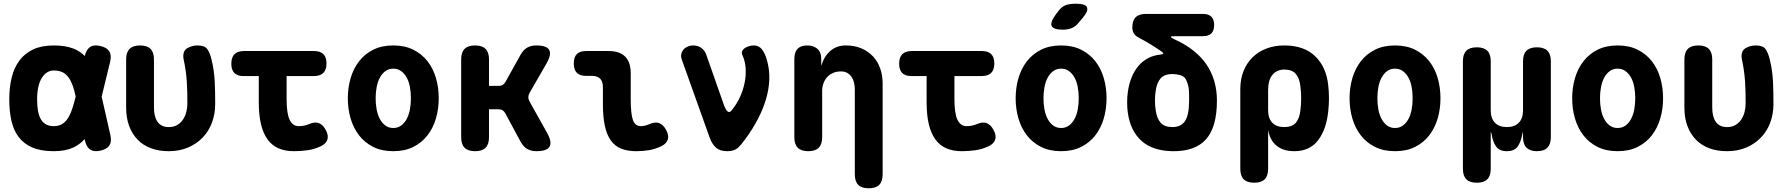

<svg xmlns="http://www.w3.org/2000/svg" viewBox="-20 -805 9640 1035"><path d="M575 -77Q583 -42 570 -21.5Q557 -1 522 7Q487 15 466.5 1.5Q446 -12 438 -47L436 -55Q411 -27 376 -10Q333 10 270 10Q200 10 154 -10Q108 -30 80.5 -66.5Q53 -103 41.5 -154.5Q30 -206 30 -270Q30 -334 43 -387Q56 -440 84.5 -478.5Q113 -517 158.5 -538.5Q204 -560 270 -560Q333 -560 376 -543Q412 -529 437 -503Q445 -538 466 -552Q486 -565 521 -557Q556 -549 569 -528.5Q582 -508 574 -473L528 -284ZM388 -285Q381 -318 372 -343Q362 -371 348 -389.5Q334 -408 315 -416.5Q296 -425 270 -425Q250 -425 233.5 -414.5Q217 -404 205 -384.5Q193 -365 186.5 -336Q180 -307 180 -270Q180 -234 185 -206.5Q190 -179 201 -161Q212 -143 229 -134Q246 -125 270 -125Q296 -125 315 -136.5Q334 -148 347.5 -170Q361 -192 371 -224Q380 -251 388 -285Z M660 -485Q660 -523 678.5 -541.5Q697 -560 735 -560Q773 -560 791.5 -541.5Q810 -523 810 -485V-225Q810 -204 814 -185Q818 -166 827 -151.5Q836 -137 851.5 -128.5Q867 -120 890 -120Q917 -120 936 -131.5Q955 -143 967 -161.5Q979 -180 984.5 -202Q990 -224 990 -245Q990 -278 989.5 -307.5Q989 -337 987 -365.5Q985 -394 981 -423Q977 -452 970 -485Q969 -490 968.5 -493.5Q968 -497 968 -502Q968 -534 992.5 -547Q1017 -560 1045 -560Q1084 -560 1098 -539.5Q1112 -519 1120 -485Q1128 -453 1132 -423.5Q1136 -394 1137.5 -365Q1139 -336 1139.5 -306.5Q1140 -277 1140 -244Q1140 -190 1122.5 -143.5Q1105 -97 1072 -63Q1039 -29 993 -9.5Q947 10 890 10Q836 10 793.5 -6Q751 -22 721.5 -52.5Q692 -83 676 -126.5Q660 -170 660 -224Z M1672 -530Q1706 -530 1723 -513.5Q1740 -497 1740 -463Q1740 -429 1723 -412Q1706 -395 1672 -395H1525V-270Q1525 -193 1541.5 -159Q1558 -125 1590 -125Q1604 -125 1618 -127.5Q1632 -130 1646 -136Q1678 -150 1699.5 -141Q1721 -132 1735 -106Q1752 -76 1745 -53.5Q1738 -31 1712 -18Q1677 -1 1640.5 4.5Q1604 10 1565 10Q1518 10 1482.5 -5Q1447 -20 1423 -52.5Q1399 -85 1387 -135Q1375 -185 1375 -254V-395H1293Q1260 -395 1243.5 -411.5Q1227 -428 1227 -461Q1227 -496 1244 -513Q1261 -530 1296 -530Z M2100 10Q2038 10 1992 -13Q1946 -36 1915.5 -75.5Q1885 -115 1870 -166.5Q1855 -218 1855 -275Q1855 -332 1870 -383.5Q1885 -435 1915.5 -474.5Q1946 -514 1992 -537Q2038 -560 2100 -560Q2162 -560 2208 -537Q2254 -514 2284.5 -475Q2315 -436 2330 -384.5Q2345 -333 2345 -275Q2345 -218 2330 -166.5Q2315 -115 2284.5 -75.5Q2254 -36 2208 -13Q2162 10 2100 10ZM2100 -115Q2124 -115 2142 -128Q2160 -141 2172 -163Q2184 -185 2189.5 -214Q2195 -243 2195 -275Q2195 -308 2189.5 -337Q2184 -366 2172 -387.5Q2160 -409 2142 -422Q2124 -435 2100 -435Q2076 -435 2058 -422Q2040 -409 2028 -387Q2016 -365 2010.5 -336Q2005 -307 2005 -275Q2005 -243 2010.5 -214Q2016 -185 2028 -163Q2040 -141 2058 -128Q2076 -115 2100 -115Z M2541 10Q2503 10 2484.5 -8.5Q2466 -27 2466 -65V-485Q2466 -523 2484.5 -541.5Q2503 -560 2541 -560Q2579 -560 2597.5 -541.5Q2616 -523 2616 -485V-342H2668Q2681 -342 2690 -347.5Q2699 -353 2705 -364L2787 -511Q2801 -536 2821.5 -548Q2842 -560 2870 -560Q2927 -560 2940.5 -536Q2954 -512 2926 -463L2834 -303Q2828 -292 2828 -281Q2828 -270 2834 -259L2929 -89Q2957 -39 2942.5 -14.5Q2928 10 2871 10Q2842 10 2821.5 -2.5Q2801 -15 2787 -40L2704 -194Q2698 -205 2689 -210.5Q2680 -216 2667 -216H2616V-65Q2616 -27 2597.5 -8.5Q2579 10 2541 10Z M3380 -270Q3380 -193 3391.5 -159Q3403 -125 3435 -125Q3445 -125 3456 -127.5Q3467 -130 3481 -136Q3513 -150 3534.5 -141Q3556 -132 3570 -106Q3587 -76 3580 -53.5Q3573 -31 3547 -18Q3512 -1 3478.5 4.5Q3445 10 3410 10Q3363 10 3329 -3.5Q3295 -17 3273 -47.5Q3251 -78 3240.5 -126.5Q3230 -175 3230 -244V-336Q3230 -366 3215 -381Q3200 -396 3170 -396H3140Q3106 -396 3089.5 -412.5Q3073 -429 3073 -463Q3073 -497 3089.5 -513.5Q3106 -530 3140 -530H3260Q3320 -530 3350 -500Q3380 -470 3380 -410Z M3806 -62 3656 -482Q3649 -501 3653 -515.5Q3657 -530 3666.5 -540Q3676 -550 3689.5 -555Q3703 -560 3716 -560Q3743 -560 3761.5 -546Q3780 -532 3788 -508L3881 -243Q3892 -212 3902.5 -204Q3913 -196 3924 -210Q3951 -243 3968.5 -281Q3986 -319 3994 -359Q4002 -399 3999.5 -437Q3997 -475 3982 -508Q3977 -520 3981 -529.5Q3985 -539 3994.5 -545.5Q4004 -552 4017.5 -556Q4031 -560 4044 -560Q4070 -560 4086.5 -540Q4103 -520 4114 -482Q4129 -430 4127 -376.5Q4125 -323 4109 -269.5Q4093 -216 4065 -162.5Q4037 -109 3999 -57Q3977 -26 3957.5 -8Q3938 10 3900 10Q3862 10 3840.5 -8.5Q3819 -27 3806 -62Z M4412 -315V-65Q4412 -27 4393.5 -8.5Q4375 10 4337 10Q4299 10 4280.5 -8.5Q4262 -27 4262 -65V-487Q4262 -524 4279.5 -542Q4297 -560 4331 -560Q4365 -560 4386 -542Q4407 -524 4407 -487V-450Q4423 -503 4457 -531.5Q4491 -560 4539 -560Q4587 -560 4624 -544Q4661 -528 4686.5 -500.5Q4712 -473 4725 -435.5Q4738 -398 4738 -355V135Q4738 173 4719.5 191.5Q4701 210 4663 210Q4625 210 4606.5 191.5Q4588 173 4588 135V-325Q4588 -342 4584 -359Q4580 -376 4571 -389.5Q4562 -403 4548 -411.5Q4534 -420 4513 -420Q4490 -420 4471 -412Q4452 -404 4439 -389.5Q4426 -375 4419 -356Q4412 -337 4412 -315Z M5272 -530Q5306 -530 5323 -513.5Q5340 -497 5340 -463Q5340 -429 5323 -412Q5306 -395 5272 -395H5125V-270Q5125 -193 5141.5 -159Q5158 -125 5190 -125Q5204 -125 5218 -127.5Q5232 -130 5246 -136Q5278 -150 5299.5 -141Q5321 -132 5335 -106Q5352 -76 5345 -53.5Q5338 -31 5312 -18Q5277 -1 5240.5 4.5Q5204 10 5165 10Q5118 10 5082.5 -5Q5047 -20 5023 -52.5Q4999 -85 4987 -135Q4975 -185 4975 -254V-395H4893Q4860 -395 4843.5 -411.5Q4827 -428 4827 -461Q4827 -496 4844 -513Q4861 -530 4896 -530Z M5700 10Q5638 10 5592 -13Q5546 -36 5515.5 -75.5Q5485 -115 5470 -166.5Q5455 -218 5455 -275Q5455 -332 5470 -383.5Q5485 -435 5515.5 -474.5Q5546 -514 5592 -537Q5638 -560 5700 -560Q5762 -560 5808 -537Q5854 -514 5884.5 -475Q5915 -436 5930 -384.5Q5945 -333 5945 -275Q5945 -218 5930 -166.5Q5915 -115 5884.5 -75.5Q5854 -36 5808 -13Q5762 10 5700 10ZM5700 -115Q5724 -115 5742 -128Q5760 -141 5772 -163Q5784 -185 5789.5 -214Q5795 -243 5795 -275Q5795 -308 5789.5 -337Q5784 -366 5772 -387.5Q5760 -409 5742 -422Q5724 -435 5700 -435Q5676 -435 5658 -422Q5640 -409 5628 -387Q5616 -365 5610.5 -336Q5605 -307 5605 -275Q5605 -243 5610.5 -214Q5616 -185 5628 -163Q5640 -141 5658 -128Q5676 -115 5700 -115ZM5795 -683Q5778 -662 5757 -653.5Q5736 -645 5710 -645Q5659 -645 5649.5 -664.5Q5640 -684 5670 -725L5685 -745Q5705 -771 5727 -778Q5749 -785 5780 -785Q5831 -785 5839.5 -765.5Q5848 -746 5816 -708Z M6313 -592Q6369 -567 6411.5 -533.5Q6454 -500 6482.5 -459Q6511 -418 6525.5 -368.5Q6540 -319 6540 -263Q6540 -120 6481 -54Q6422 12 6300 10Q6193 8 6133.5 -45.5Q6074 -99 6060 -195Q6056 -221 6056 -253Q6056 -285 6060 -311Q6066 -353 6080 -387.5Q6094 -422 6116 -448.5Q6138 -475 6168 -491Q6198 -507 6237 -511Q6250 -513 6251 -516Q6252 -519 6242 -527Q6216 -545 6185.5 -564Q6155 -583 6117 -603Q6100 -612 6092 -625.5Q6084 -639 6084 -657Q6084 -694 6102 -712Q6120 -730 6157 -730H6465Q6495 -730 6510 -715Q6525 -700 6525 -670Q6525 -640 6510 -625Q6495 -610 6465 -610H6317Q6292 -610 6291 -606.5Q6290 -603 6313 -592ZM6376 -370Q6367 -393 6343.5 -399.5Q6320 -406 6300 -406Q6257 -406 6236.5 -382.5Q6216 -359 6210 -316Q6206 -290 6206 -263Q6206 -236 6210 -210Q6216 -167 6236.5 -143.5Q6257 -120 6300 -120Q6346 -120 6368 -152.5Q6390 -185 6390 -263V-293Q6390 -306 6389 -318.5Q6388 -331 6385 -343.5Q6382 -356 6376 -370Z M6741 180Q6703 180 6684.5 161.5Q6666 143 6666 105V-325Q6666 -378 6683 -421Q6700 -464 6731 -495Q6762 -526 6806 -543Q6850 -560 6903 -560Q7010 -560 7070 -501.5Q7130 -443 7140 -345Q7144 -310 7144 -275Q7144 -240 7140 -205Q7130 -107 7085 -48.5Q7040 10 6957 10Q6897 10 6861 -20Q6825 -50 6816 -105V105Q6816 143 6797.5 161.5Q6779 180 6741 180ZM6903 -120Q6945 -120 6965 -143Q6985 -166 6990 -210Q6994 -242 6994 -275Q6994 -308 6990 -340Q6985 -384 6965 -407Q6945 -430 6903 -430Q6882 -430 6866 -422.5Q6850 -415 6838.5 -400.5Q6827 -386 6821.5 -366Q6816 -346 6816 -320V-210Q6816 -167 6838.5 -143.5Q6861 -120 6903 -120Z M7500 10Q7438 10 7392 -13Q7346 -36 7315.5 -75.5Q7285 -115 7270 -166.5Q7255 -218 7255 -275Q7255 -332 7270 -383.5Q7285 -435 7315.5 -474.5Q7346 -514 7392 -537Q7438 -560 7500 -560Q7562 -560 7608 -537Q7654 -514 7684.5 -475Q7715 -436 7730 -384.5Q7745 -333 7745 -275Q7745 -218 7730 -166.5Q7715 -115 7684.5 -75.5Q7654 -36 7608 -13Q7562 10 7500 10ZM7500 -115Q7524 -115 7542 -128Q7560 -141 7572 -163Q7584 -185 7589.5 -214Q7595 -243 7595 -275Q7595 -308 7589.5 -337Q7584 -366 7572 -387.5Q7560 -409 7542 -422Q7524 -435 7500 -435Q7476 -435 7458 -422Q7440 -409 7428 -387Q7416 -365 7410.5 -336Q7405 -307 7405 -275Q7405 -243 7410.5 -214Q7416 -185 7428 -163Q7440 -141 7458 -128Q7476 -115 7500 -115Z M7941 180Q7903 180 7884.5 161.5Q7866 143 7866 105V-475Q7866 -513 7884.5 -531.5Q7903 -550 7941 -550Q7979 -550 7997.5 -531.5Q8016 -513 8016 -475V-210Q8016 -167 8038.5 -143.5Q8061 -120 8103 -120Q8145 -120 8167.5 -143.5Q8190 -167 8190 -210V-475Q8190 -513 8208.5 -531.5Q8227 -550 8265 -550Q8303 -550 8321.5 -531.5Q8340 -513 8340 -475V-65Q8340 -28 8321.5 -9Q8303 10 8265 10Q8228 10 8209 -9Q8190 -28 8190 -65V-85Q8190 -95 8189.5 -95Q8189 -95 8187 -85Q8179 -40 8161 -15Q8143 10 8103 10Q8063 10 8045 -15Q8027 -40 8020 -85Q8017 -95 8016.5 -95Q8016 -95 8016 -85V105Q8016 143 7997.5 161.5Q7979 180 7941 180Z M8700 10Q8638 10 8592 -13Q8546 -36 8515.5 -75.5Q8485 -115 8470 -166.5Q8455 -218 8455 -275Q8455 -332 8470 -383.5Q8485 -435 8515.5 -474.5Q8546 -514 8592 -537Q8638 -560 8700 -560Q8762 -560 8808 -537Q8854 -514 8884.5 -475Q8915 -436 8930 -384.5Q8945 -333 8945 -275Q8945 -218 8930 -166.5Q8915 -115 8884.5 -75.5Q8854 -36 8808 -13Q8762 10 8700 10ZM8700 -115Q8724 -115 8742 -128Q8760 -141 8772 -163Q8784 -185 8789.5 -214Q8795 -243 8795 -275Q8795 -308 8789.5 -337Q8784 -366 8772 -387.5Q8760 -409 8742 -422Q8724 -435 8700 -435Q8676 -435 8658 -422Q8640 -409 8628 -387Q8616 -365 8610.5 -336Q8605 -307 8605 -275Q8605 -243 8610.5 -214Q8616 -185 8628 -163Q8640 -141 8658 -128Q8676 -115 8700 -115Z M9060 -485Q9060 -523 9078.5 -541.5Q9097 -560 9135 -560Q9173 -560 9191.5 -541.5Q9210 -523 9210 -485V-225Q9210 -204 9214 -185Q9218 -166 9227 -151.5Q9236 -137 9251.5 -128.5Q9267 -120 9290 -120Q9317 -120 9336 -131.5Q9355 -143 9367 -161.5Q9379 -180 9384.5 -202Q9390 -224 9390 -245Q9390 -278 9389.5 -307.5Q9389 -337 9387 -365.5Q9385 -394 9381 -423Q9377 -452 9370 -485Q9369 -490 9368.5 -493.5Q9368 -497 9368 -502Q9368 -534 9392.5 -547Q9417 -560 9445 -560Q9484 -560 9498 -539.5Q9512 -519 9520 -485Q9528 -453 9532 -423.5Q9536 -394 9537.5 -365Q9539 -336 9539.5 -306.5Q9540 -277 9540 -244Q9540 -190 9522.5 -143.5Q9505 -97 9472 -63Q9439 -29 9393 -9.5Q9347 10 9290 10Q9236 10 9193.5 -6Q9151 -22 9121.5 -52.5Q9092 -83 9076 -126.5Q9060 -170 9060 -224Z"/></svg>

Font: Maple Mono NL ExtraBold
Style: Regular
Weight: 800
Monospace: yes
Designer: subframe7536
Version: Version 7.000